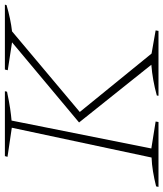

<svg xmlns="http://www.w3.org/2000/svg" viewBox="40 -724 684 805"><g transform="rotate(-90 382.5 -322.0)"><path d="M1 0 3 -10Q35 -18 65.5 -23Q96 -28 124 -29L249 -615L127 -633L130 -644H402L400 -635Q357 -626 329.5 -622Q302 -618 279 -616L162 -30L275 -12L273 0ZM383 0 384 -7Q449 -25 513 -30L271 -333L607 -614L490 -632L493 -644H765L763 -637Q705 -620 653 -614L315 -330L560 -29L657 -12L655 0Z"/></g></svg>

Font: Piazzolla SC Thin
Style: Italic
Weight: 100
Italic angle: -11.3°
Designer: Juan Pablo del Peral
Foundry: Huerta Tipografica
Version: Version 1.330